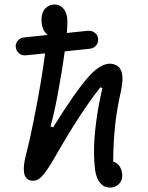

<svg xmlns="http://www.w3.org/2000/svg" viewBox="-20 -793 660 856"><path d="M471 43.5Q444.5 43.5 427.5 24Q410.5 4.5 404.5 -31.5Q399 -73 399.2 -125.8Q399.5 -178.5 409 -251.2Q418.5 -324 436.5 -400L428 -404Q340.5 -295.5 224 -91Q190 -31.5 167 -7Q144 17.5 117.5 12Q91 6 87 -25Q83 -56 97 -107.5Q114 -171.5 140.5 -308.8Q167 -446 181 -555L96.5 -546.5Q78 -544.5 65.5 -554.8Q53 -565 50.5 -581.5Q48 -597.5 58.5 -610.8Q69 -624 86.5 -626L190 -637V-639.5Q165 -660.5 165 -707.5Q165 -738 182.2 -755.5Q199.5 -773 224 -773Q248.5 -773 264.5 -752.5Q280.5 -732 280.5 -697Q280.5 -679.5 278 -646L368.5 -655.5Q388.5 -657.5 401.5 -648Q414.5 -638.5 417 -623Q420 -606 409.8 -591.8Q399.5 -577.5 379 -575.5L268.5 -564Q256.5 -473.5 237.8 -374.5Q219 -275.5 205 -229.5L217 -225.5Q315.5 -384.5 377.5 -454Q443 -525.5 494.5 -504Q540 -485 520 -390.5Q500 -301 492.8 -230Q485.5 -159 484.5 -72.5Q504 -67 514.5 -49.2Q525 -31.5 525 -9.5Q525 13.5 509 28.5Q493 43.5 471 43.5Z"/></svg>

Font: Monaspace Radon
Style: Regular
Weight: 400
Designer: Riley Cran & the Lettermatic Team
Foundry: Lettermatic
Version: Version 1.000 (Monaspace Radon)